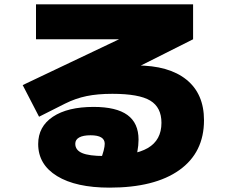

<svg xmlns="http://www.w3.org/2000/svg" viewBox="-20 -780 1040 880"><path d="M482 80Q328 80 241.5 27Q155 -26 155 -120Q155 -200 222.5 -245Q290 -290 409 -290Q513 -290 564 -253Q615 -216 615 -140Q615 -114 609.5 -84.5Q604 -55 595 -30L440 -45Q450 -70 455 -89.5Q460 -109 460 -121Q460 -160 395 -160Q361 -160 343 -150Q325 -140 325 -121Q325 -92 356.5 -78.5Q388 -65 457 -65Q595 -65 657.5 -101.5Q720 -138 720 -217Q720 -288 668.5 -319Q617 -350 495 -350Q427 -350 376.5 -339.5Q326 -329 278 -305L159 -245L84 -390L572 -622V-600H145V-760H865V-600L336 -334L238 -420Q274 -432 322 -442.5Q370 -453 421.5 -461.5Q473 -470 521 -475Q569 -480 605 -480Q754 -480 834.5 -415Q915 -350 915 -229Q915 -81 802 -0.5Q689 80 482 80Z"/></svg>

Font: M PLUS 1 Black
Style: Regular
Weight: 900
Designer: Coji Morishita
Foundry: UNDERFOREST DESIGN
Version: Version 1.001